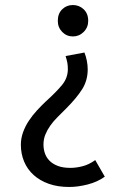

<svg xmlns="http://www.w3.org/2000/svg" viewBox="-20 -494 480 764"><path d="M255 250Q210 250 174.5 237.5Q139 225 114 202.5Q89 180 76 149Q63 118 63 82Q63 57 71.5 33Q80 9 94.5 -13Q109 -35 127 -54.5Q145 -74 163 -91Q204 -128 227 -156Q250 -184 250 -219Q250 -233 248 -244Q246 -255 241 -271L316 -285Q322 -270 325.5 -252.5Q329 -235 329 -218Q329 -174 307 -139Q285 -104 242 -61Q224 -43 208 -27Q192 -11 180 6Q168 23 160.5 41.5Q153 60 153 81Q153 99 158.5 115.5Q164 132 176.5 145Q189 158 209.5 166Q230 174 260 174Q283 174 308.5 167.5Q334 161 359 143L397 209Q368 230 329 240Q290 250 255 250ZM331 -411Q331 -385 313 -367Q295 -349 270 -349Q245 -349 227.5 -367Q210 -385 210 -411Q210 -440 227.5 -457Q245 -474 270 -474Q295 -474 313 -457Q331 -440 331 -411Z"/></svg>

Font: Mukta
Style: Regular
Weight: 400
Designer: Girish Dalvi and Yashodeep Gholap
Foundry: Ek Type
Version: Version 2.538;PS 1.001;hotconv 16.6.51;makeotf.lib2.5.65220;